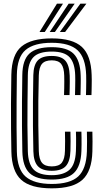

<svg xmlns="http://www.w3.org/2000/svg" viewBox="-20 -1020 557 1050"><path d="M263.2 10Q147.2 10 95.9 -36.8Q44.5 -83.5 42.2 -191Q41 -250.8 40.4 -315.9Q39.8 -381 40.1 -454.1Q40.5 -527.2 42 -611Q44 -721.2 97.4 -765.6Q150.8 -810 263.2 -810Q377.2 -810 427.6 -763.5Q478 -717 481.2 -610Q481.8 -597.8 481.8 -583.6Q481.8 -569.5 481.5 -555Q481.2 -540.5 481 -526.5Q480.8 -512.5 480.2 -500H450.2Q450.8 -516.5 451.1 -535.8Q451.5 -555 451.6 -574.1Q451.8 -593.2 451.2 -609Q448.2 -704 404.5 -745Q360.8 -786 263.2 -786Q166 -786 119.8 -746.6Q73.5 -707.2 72.2 -610Q71.2 -534 70.8 -462.1Q70.2 -390.2 70.6 -322.9Q71 -255.5 72.2 -192Q74.2 -93.5 120.6 -53.8Q167 -14 263.2 -14Q363.2 -14 407.8 -55.2Q452.2 -96.5 455.2 -192Q456 -215.2 456 -246Q456 -276.8 455.2 -300H485.2Q486 -276 486 -245.5Q486 -215 485.2 -191Q482.2 -83.5 430.8 -36.8Q379.2 10 263.2 10ZM263.2 -38Q178.5 -38 141.2 -73.8Q104 -109.5 102.2 -192Q100.8 -266.2 100.2 -331.2Q99.8 -396.2 100.2 -463.2Q100.8 -530.2 102 -610Q103.2 -692.5 141.1 -727.2Q179 -762 263.2 -762Q346.8 -762 382.8 -725.8Q418.8 -689.5 421.2 -608Q421.5 -598.2 421.6 -587.5Q421.8 -576.8 421.5 -564Q421.2 -551.2 421 -535.5Q420.8 -519.8 420.2 -500H390.2Q391 -528.5 391.2 -547.8Q391.5 -567 391.6 -581Q391.8 -595 391.2 -607.5Q389.5 -674.5 361.2 -706.2Q333 -738 263.2 -738Q192.2 -738 162.8 -707.4Q133.2 -676.8 132.2 -609Q131.2 -529 130.5 -464.1Q129.8 -399.2 130 -335.1Q130.2 -271 132.2 -193Q134 -124 163.8 -93Q193.5 -62 263.2 -62Q326.2 -62 359.1 -90.6Q392 -119.2 395.2 -194Q395.8 -205.5 396 -225.4Q396.2 -245.2 396.1 -265.9Q396 -286.5 395.2 -300H425.2Q425.8 -287.5 425.9 -268.5Q426 -249.5 426 -229.4Q426 -209.2 425.2 -193Q422 -110 384.2 -74Q346.5 -38 263.2 -38ZM263.2 -86Q210.5 -86 187.1 -111.2Q163.8 -136.5 162.5 -193Q160.8 -265.2 160.2 -330.4Q159.8 -395.5 160.2 -463Q160.8 -530.5 162.2 -609Q163.5 -664.2 186.2 -689.1Q209 -714 263.2 -714Q313.5 -714 336.5 -689.1Q359.5 -664.2 361.2 -606Q361.8 -591.5 361.6 -572.9Q361.5 -554.2 361.1 -535.1Q360.8 -516 360.2 -500H330.2Q331 -519.8 331.2 -538.5Q331.5 -557.2 331.6 -574.2Q331.8 -591.2 331.2 -606Q330.2 -650.2 314.8 -670.1Q299.2 -690 263.2 -690Q226.2 -690 209.9 -671Q193.5 -652 192.2 -608Q190.2 -533.5 189.6 -466.9Q189 -400.2 189.6 -333.9Q190.2 -267.5 192.2 -194Q193.5 -149 209.9 -129.5Q226.2 -110 263.2 -110Q302.8 -110 318.5 -130.9Q334.2 -151.8 335.2 -195Q336 -217.5 336 -247.9Q336 -278.2 335.2 -300H365.2Q366 -278.2 366 -247.5Q366 -216.8 365.2 -195Q363.5 -137.8 340.2 -111.9Q317 -86 263.2 -86ZM196 -845 291.5 -1000H324.5L224.8 -845ZM307.2 -845 419.5 -1000H452.5L336 -845ZM251.8 -845 355.5 -1000H388.5L280.2 -845Z"/></svg>

Font: Big Shoulders Inline Text Thin Black
Style: Regular
Weight: 900
Version: Version 2.002